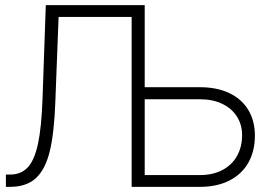

<svg xmlns="http://www.w3.org/2000/svg" viewBox="-20 -727 1060 747"><path d="M2.9 -47.9H19.5Q61.5 -47.9 87.6 -75.4Q113.8 -103 127.7 -167.2Q141.6 -231.4 145.5 -343.8L158.2 -707H543V-387.7H757.8Q824.2 -387.7 872.3 -364.7Q920.4 -341.8 946 -299.3Q971.7 -256.8 971.7 -199.2Q971.7 -139.2 946.3 -94.2Q920.9 -49.3 872.6 -24.7Q824.2 0 757.8 0H492.2V-661.1H208L195.3 -331.1Q190.9 -209.5 173.6 -138.4Q156.2 -67.4 119.4 -33.7Q82.5 0 18.6 0H2.9ZM757.8 -45.9Q808.6 -45.9 845.7 -65.7Q882.8 -85.4 902.3 -120.6Q921.9 -155.8 921.9 -201.2Q921.9 -241.7 901.9 -273.4Q881.8 -305.2 844.7 -323Q807.6 -340.8 757.8 -340.8H543V-45.9Z"/></svg>

Font: Pretendard JP ExtraLight
Style: Regular
Weight: 200
Designer: Base glyphs from Inter by Rasmus Andersson; Hangeul glyphs from Noto Sans CJK(Source Han Sans) by Jang Soo-young and Kan
Foundry: Kil Hyung-jin
Version: Version 1.309